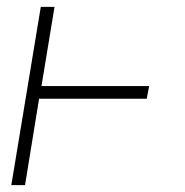

<svg xmlns="http://www.w3.org/2000/svg" viewBox="-20 -540 540 560"><path d="M13 0 99 -520H139L101 -289H415L408 -252H94L53 0Z"/></svg>

Font: Iosevka Extralight Oblique
Style: Regular
Weight: 200
Italic angle: -9°
Monospace: yes
Designer: Belleve Invis
Foundry: Belleve Invis
Version: Version 32.5.0; ttfautohint (v1.8.4)